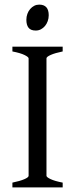

<svg xmlns="http://www.w3.org/2000/svg" viewBox="-20 -819 338 839"><path d="M34.2 0V-21Q67.4 -27.8 86.2 -35.9Q105 -43.9 105 -50.8V-564Q105 -569.8 87.2 -578.6Q69.3 -587.4 34.2 -594.2V-615.2H253.9V-594.2Q220.7 -587.4 201.9 -579.1Q183.1 -570.8 183.1 -564V-50.8Q183.1 -44.9 200.9 -36.4Q218.8 -27.8 253.9 -21V0ZM192.9 -752.4Q192.9 -738.8 188.5 -726.6Q184.1 -714.4 176.5 -705.3Q168.9 -696.3 158.7 -690.9Q148.4 -685.5 136.2 -685.5Q114.3 -685.5 104.7 -697.8Q95.2 -710 95.2 -732.4Q95.2 -746.1 99.6 -758.3Q104 -770.5 111.8 -779.5Q119.6 -788.6 129.6 -793.7Q139.6 -798.8 151.4 -798.8Q192.9 -798.8 192.9 -752.4Z"/></svg>

Font: Noto Serif Devanagari
Style: Regular
Weight: 400
Designer: Monotype Design Team
Foundry: Monotype Imaging Inc.
Version: Version 1.01